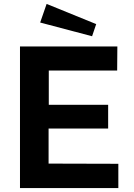

<svg xmlns="http://www.w3.org/2000/svg" viewBox="-20 -960 684 980"><path d="M218 -940 185 -845 450 -775 471 -837ZM82 0H584V-124L228 -125V-304H532V-425H229V-600H578L579 -723H82Z"/></svg>

Font: United Sans
Style: Bold
Weight: 700
Designer: Pablo Impallari, Rodrigo Fuenzalida (Modified by Dan O. Williams)
Version: Version 1.000;PS 001.000;hotconv 1.0.88;makeotf.lib2.5.64775